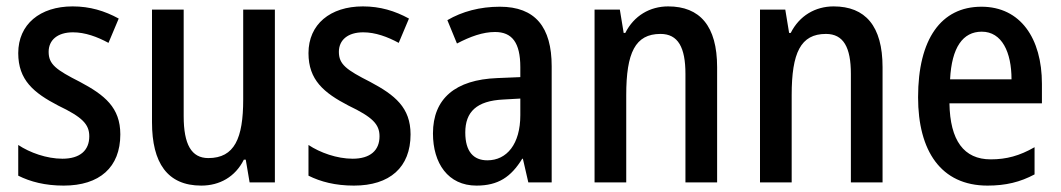

<svg xmlns="http://www.w3.org/2000/svg" viewBox="-20 -570 3317 600"><path d="M356 -150C356 -234 307 -273 230 -314C155 -352 132 -369 132 -408C132 -445 160 -469 208 -469C246 -469 284 -455 319 -436L351 -512C307 -536 261 -550 207 -550C105 -550 37 -494 37 -404C37 -320 85 -280 162 -240C237 -204 259 -182 259 -144C259 -100 230 -74 175 -74C126 -74 73 -93 37 -117V-21C75 -2 121 10 179 10C291 10 356 -47 356 -150Z M839 -540H740V-259C740 -138 713 -76 631 -76C578 -76 554 -119 554 -207V-540H455V-188C455 -61 503 10 609 10C666 10 715 -17 742 -71H748L760 0H839Z M1263 -150C1263 -234 1214 -273 1137 -314C1062 -352 1039 -369 1039 -408C1039 -445 1067 -469 1115 -469C1153 -469 1191 -455 1226 -436L1258 -512C1214 -536 1168 -550 1114 -550C1012 -550 944 -494 944 -404C944 -320 992 -280 1069 -240C1144 -204 1166 -182 1166 -144C1166 -100 1137 -74 1082 -74C1033 -74 980 -93 944 -117V-21C982 -2 1028 10 1086 10C1198 10 1263 -47 1263 -150Z M1542 -549C1480 -549 1424 -534 1378 -507L1408 -434C1450 -456 1489 -470 1527 -470C1580 -470 1606 -437 1606 -360V-329L1534 -326C1403 -321 1333 -262 1333 -153C1333 -60 1380 10 1469 10C1537 10 1577 -17 1612 -74H1614L1631 0H1704V-363C1704 -485 1653 -549 1542 -549ZM1553 -259 1606 -262V-210C1606 -120 1564 -69 1503 -69C1460 -69 1434 -96 1434 -156C1434 -220 1469 -255 1553 -259Z M2068 -550C2011 -550 1961 -521 1934 -467H1929L1917 -540H1838V0H1937V-273C1937 -405 1965 -464 2044 -464C2099 -464 2122 -422 2122 -339V0H2221V-360C2221 -489 2167 -550 2068 -550Z M2585 -550C2528 -550 2478 -521 2451 -467H2446L2434 -540H2355V0H2454V-273C2454 -405 2482 -464 2561 -464C2616 -464 2639 -422 2639 -339V0H2738V-360C2738 -489 2684 -550 2585 -550Z M3047 -549C2921 -549 2849 -448 2849 -266C2849 -99 2920 10 3066 10C3123 10 3168 -1 3213 -25V-110C3166 -83 3125 -72 3076 -72C2992 -72 2949 -131 2947 -247H3236V-308C3236 -450 3169 -549 3047 -549ZM3048 -471C3111 -471 3141 -407 3141 -322H2949C2954 -422 2989 -471 3048 -471Z"/></svg>

Font: Noto Sans Myanmar UI Condensed Medium
Style: Regular
Weight: 500
Width: 3
Designer: Monotype Design Team
Foundry: Monotype Imaging Inc.
Version: Version 2.103